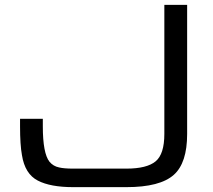

<svg xmlns="http://www.w3.org/2000/svg" viewBox="-20 -770 877 790"><path d="M281.2 0Q187.5 0 135.7 -26.9Q82.5 -54.2 70.3 -131.8Q62.5 -173.8 62.5 -250V-281.2H156.2V-250Q156.2 -139.2 183.6 -104.5Q199.2 -85.9 223.1 -81.1Q243.2 -76.2 281.2 -76.2H500Q584.5 -76.2 620.6 -106.4Q656.2 -136.2 656.2 -218.8V-750H750V-218.8Q750 -99.6 695.3 -50.8Q638.7 0 500 0Z"/></svg>

Font: Michroma+
Style: Regular
Weight: 400
Designer: beogot
Foundry: beogot
Version: Version